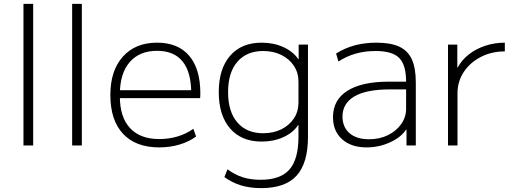

<svg xmlns="http://www.w3.org/2000/svg" viewBox="-20 -750 2641 990"><path d="M101 0V-730H151V0Z M352 0V-730H402V0Z M801 10Q680 10 614.5 -60Q549 -130 549 -260Q549 -386 613.5 -458Q678 -530 790 -530Q898 -530 955.5 -462.5Q1013 -395 1013 -268Q1013 -261 1012.5 -255Q1012 -249 1012 -244H576V-285H978L966 -270Q966 -378 921.5 -433Q877 -488 790 -488Q699 -488 648.5 -429.5Q598 -371 598 -263V-253Q598 -146 650.5 -89.5Q703 -33 801 -33Q851 -33 896 -46.5Q941 -60 977 -86L991 -46Q954 -19 905 -4.5Q856 10 801 10Z M1327 220Q1269 220 1223 206Q1177 192 1137 163L1153 123Q1191 151 1231.5 164Q1272 177 1324 177Q1426 177 1472.5 124Q1519 71 1519 -45V-105H1517Q1492 -66 1441.5 -43Q1391 -20 1329 -20Q1225 -20 1166.5 -87.5Q1108 -155 1108 -275Q1108 -395 1166.5 -462.5Q1225 -530 1329 -530Q1391 -530 1441.5 -507Q1492 -484 1518 -445H1520V-520H1568V-45Q1568 91 1509.5 155.5Q1451 220 1327 220ZM1337 -63Q1390 -63 1431 -83.5Q1472 -104 1495.5 -139.5Q1519 -175 1519 -221V-329Q1519 -375 1495.5 -410.5Q1472 -446 1431 -466.5Q1390 -487 1337 -487Q1252 -487 1204 -431.5Q1156 -376 1156 -275Q1156 -174 1204 -118.5Q1252 -63 1337 -63Z M1870 10Q1791 10 1744 -32Q1697 -74 1697 -146Q1697 -235 1771.5 -282Q1846 -329 1985 -329H2074Q2074 -415 2038.5 -451Q2003 -487 1917 -487Q1862 -487 1815.5 -474Q1769 -461 1725 -433L1713 -474Q1759 -503 1810.5 -516.5Q1862 -530 1921 -530Q1994 -530 2038.5 -509.5Q2083 -489 2103.5 -444Q2124 -399 2124 -326V0H2076V-82H2074Q2048 -42 1991 -16Q1934 10 1870 10ZM1883 -32Q1937 -32 1980 -53Q2023 -74 2048.5 -110Q2074 -146 2074 -189V-289H1990Q1869 -289 1807.5 -253Q1746 -217 1746 -149Q1746 -95 1782 -63.5Q1818 -32 1883 -32Z M2290 0V-520H2338V-402H2340Q2361 -441 2397.5 -469.5Q2434 -498 2482 -514Q2530 -530 2583 -530V-485Q2515 -485 2459.5 -456.5Q2404 -428 2371.5 -379Q2339 -330 2339 -270V0Z"/></svg>

Font: M PLUS 2 Light
Style: Regular
Weight: 300
Designer: Coji Morishita
Foundry: UNDERFOREST DESIGN
Version: Version 1.001